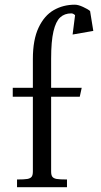

<svg xmlns="http://www.w3.org/2000/svg" viewBox="-20 -778 419 798"><path d="M116.6 -65.4V-376H33V-413H116.6V-533Q116.6 -613 140.4 -663.2Q164.1 -713.4 203.3 -735.9Q242.5 -758.5 291 -758.5Q305.1 -758.5 325.2 -749.2Q345.4 -740 354.4 -732.1L367.8 -649.5L281.8 -634.5L292 -714.8Q284.6 -722.4 276.2 -722.4Q248.2 -722.4 230.1 -705.6Q211.9 -688.9 202.2 -647.6Q192.5 -606.4 192.5 -533.6V-413H319.6L311.5 -376H192.5V-65.4Q192.5 -49.9 197.7 -43.2Q202.9 -36.5 215.6 -34.2Q228.4 -32 258.4 -32V0H50.8V-32Q80.8 -32 93.5 -34.2Q106.2 -36.5 111.4 -43.2Q116.6 -49.9 116.6 -65.4Z"/></svg>

Font: Didactic
Style: Regular
Weight: 400
Designer: Tyler Finck
Foundry: Etcetera Type Co
Version: Version 3.007;FEAKit 1.0